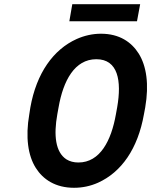

<svg xmlns="http://www.w3.org/2000/svg" viewBox="-20 -881 718 911"><path d="M663 -339 669 -371C688 -481 675 -568 638 -627C604 -681 547 -721 459 -721C419 -721 380 -712 344 -696C233 -646 153 -534 124 -371L119 -339C100 -230 113 -142 150 -84C184 -30 243 10 331 10C371 10 409 2 445 -14C556 -64 634 -175 663 -339ZM352 -110C330 -110 311 -115 295 -125C243 -159 234 -239 252 -339L258 -372C280 -498 334 -600 437 -600C540 -600 558 -498 536 -372L530 -339C508 -214 455 -110 352 -110ZM630 -780 645 -861H323L309 -780Z"/></svg>

Font: Asimov
Style: NarIt
Weight: 500
Designer: Google
Version: Version 2.000980; 2014